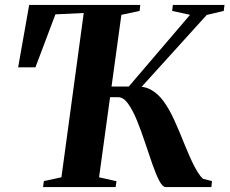

<svg xmlns="http://www.w3.org/2000/svg" viewBox="-20 -763 936 783"><path d="M155.5 0 159 -24.5 230.5 -40 321.5 -710 206 -704.5 124.5 -488.5H54L99 -743H552L549.5 -718.5L475 -702.5L384 -40L455 -24L451.5 0ZM656.5 0Q643 0 629.2 -26.5Q615.5 -53 601 -94.8Q586.5 -136.5 571 -183.2Q555.5 -230 538.5 -271.8Q521.5 -313.5 502.5 -340Q483.5 -366.5 462.5 -366.5H373L378 -410H505L755 -702.5L682 -718.5L685 -743H895.5L892.5 -718.5L823 -702L520 -367.5L527 -409.5Q566 -413 594.8 -397.5Q623.5 -382 646.5 -350.8Q669.5 -319.5 690 -274.8Q710.5 -230 732.5 -174.5Q741 -154 750 -133Q759 -112 768.5 -93Q778 -74 787.8 -58.5Q797.5 -43 807.5 -34L844.5 -24.5L842 0Z"/></svg>

Font: Merriweather 120pt
Style: Bold Italic
Weight: 700
Italic angle: -7.8°
Version: Version 2.101